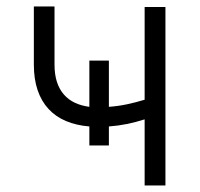

<svg xmlns="http://www.w3.org/2000/svg" viewBox="-20 -567 610 587"><path d="M83.5 -369.3V-547.2H146.7V-369.3Q146.7 -339.1 154.1 -316.4Q161.6 -293.7 175.4 -277.9Q189.3 -262.1 209 -252.8Q228.7 -243.6 253.2 -240.4V-381.7H312.9V-240.4Q341.6 -242.5 368.4 -248.2Q395.2 -253.9 422.2 -262.1V-545.5H485.8V0H422.2V-202.1Q394.5 -193.2 368.1 -187.9Q341.6 -182.5 312.9 -180.4V-122.2H253.2V-180.4Q213.4 -183.6 181.8 -196.9Q150.2 -210.2 128.4 -233.8Q106.5 -257.5 95 -291.4Q83.5 -325.3 83.5 -369.3Z"/></svg>

Font: Inter P Light
Style: Regular
Weight: 300
Designer: Rasmus Andersson
Foundry: rsms
Version: Version 3.018;git-588b23468